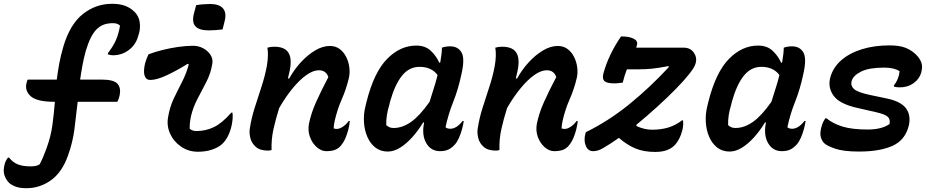

<svg xmlns="http://www.w3.org/2000/svg" viewBox="-83 -787 4903 1011"><path d="M-41 43H-35Q-15 69 12 79Q39 89 77 89Q91 89 103.5 87Q116 85 126 78Q144 44 162 -6Q185 -69 193 -129Q201 -189 206 -251H204Q111 -251 78.5 -280.5Q46 -310 57 -351Q59 -361 63 -368H216Q221 -409 229 -452.5Q237 -496 251 -543Q286 -660 354 -713.5Q422 -767 507 -767Q547 -767 575.5 -756.5Q604 -746 626 -724Q648 -702 652.5 -671Q657 -640 649 -611L646 -602Q634 -553 596.5 -524.5Q559 -496 512 -496Q498 -496 485 -501V-507Q513 -543 527.5 -576Q542 -609 549 -652Q536 -665 513 -665Q485 -665 464 -657.5Q443 -650 425 -632Q393 -600 369 -520Q358 -480 351 -442Q344 -404 339 -368H451Q516 -368 535.5 -346Q555 -324 547 -285Q545 -275 542 -267Q539 -259 535 -251H326Q318 -177 309 -107Q300 -37 275 32Q244 120 185.5 162Q127 204 56 204Q21 204 -1 195.5Q-23 187 -36 175Q-52 158 -59.5 136Q-67 114 -60 84Q-57 70 -52.5 61Q-48 52 -41 43Z M699 -501Q733 -514 773.5 -524Q814 -534 856 -540Q898 -546 933 -546Q963 -546 987.5 -532.5Q1012 -519 1025.5 -498Q1039 -477 1035 -452Q1027 -401 1003.5 -355.5Q980 -310 956.5 -265.5Q933 -221 922 -172Q915 -137 916 -109Q930 -97 951 -97Q1001 -97 1044 -118Q1087 -139 1135 -194H1141Q1143 -181 1142 -163.5Q1141 -146 1136 -123Q1121 -61 1087 -29Q1068 -11 1034.5 0.5Q1001 12 959 12Q910 12 871 -14.5Q832 -41 813 -82.5Q794 -124 802 -170Q811 -224 832 -268Q853 -312 875.5 -355.5Q898 -399 911 -448L905 -451Q851 -417 797 -391.5Q743 -366 708 -366Q686 -366 678.5 -388.5Q671 -411 681 -454Q687 -476 699 -501ZM950 -760Q968 -763 987.5 -764.5Q1007 -766 1023 -766Q1072 -766 1091.5 -742.5Q1111 -719 1100 -676L1089 -632Q1072 -630 1053 -628.5Q1034 -627 1017 -627Q965 -627 945.5 -649Q926 -671 939 -719Z M1325 -536Q1342 -541 1361 -541Q1420 -541 1438.5 -505Q1457 -469 1438 -395Q1436 -385 1433 -374H1440Q1466 -421 1501.5 -459.5Q1537 -498 1576.5 -521.5Q1616 -545 1654 -545Q1684 -545 1705.5 -529Q1727 -513 1740 -487Q1753 -461 1756.5 -431.5Q1760 -402 1754 -376Q1740 -317 1716.5 -264Q1693 -211 1679 -149Q1677 -139 1675.5 -129Q1674 -119 1674 -111Q1682 -108 1690 -108Q1704 -108 1722 -119.5Q1740 -131 1753 -150H1759Q1758 -140 1756.5 -130Q1755 -120 1751 -104Q1737 -52 1718 -28Q1705 -9 1686 0Q1667 9 1635 9Q1609 9 1585 -12Q1561 -33 1549 -66Q1537 -99 1544 -136Q1555 -191 1582 -251Q1609 -311 1646 -381Q1634 -417 1596 -417Q1566 -417 1530.5 -392Q1495 -367 1458 -322Q1421 -277 1387 -218Q1369 -161 1357 -107Q1345 -53 1347 3Q1338 6 1328 6Q1286 6 1264 -13.5Q1242 -33 1235.5 -59.5Q1229 -86 1232 -107Q1240 -162 1257.5 -217.5Q1275 -273 1293.5 -329Q1312 -385 1322 -439Q1332 -496 1325 -536Z M2109 -547Q2156 -547 2185 -520Q2214 -493 2230 -457H2235Q2239 -479 2241.5 -500Q2244 -521 2244 -536Q2264 -543 2287 -543Q2329 -543 2347.5 -510.5Q2366 -478 2346 -393Q2330 -317 2303.5 -250.5Q2277 -184 2263 -117Q2272 -109 2288 -109Q2321 -109 2353 -150H2359Q2358 -142 2356 -132.5Q2354 -123 2351 -111Q2344 -84 2334 -61.5Q2324 -39 2312 -26Q2296 -8 2278 0.5Q2260 9 2234 9Q2186 9 2161.5 -33.5Q2137 -76 2150 -140V-142H2145Q2119 -99 2088 -64.5Q2057 -30 2024 -9.5Q1991 11 1959 11Q1920 11 1893 -10.5Q1866 -32 1851 -67Q1836 -102 1833.5 -144Q1831 -186 1841 -226L1847 -251Q1886 -406 1955 -476.5Q2024 -547 2109 -547ZM1951 -128Q1959 -121 1968 -117Q1977 -113 1989 -113Q2036 -113 2081.5 -145Q2127 -177 2179 -251Q2189 -285 2200.5 -319.5Q2212 -354 2221 -392Q2189 -435 2126 -435Q2071 -435 2033.5 -388Q1996 -341 1971 -252L1967 -235Q1949 -177 1951 -128Z M2525 -536Q2542 -541 2561 -541Q2620 -541 2638.5 -505Q2657 -469 2638 -395Q2636 -385 2633 -374H2640Q2666 -421 2701.5 -459.5Q2737 -498 2776.5 -521.5Q2816 -545 2854 -545Q2884 -545 2905.5 -529Q2927 -513 2940 -487Q2953 -461 2956.5 -431.5Q2960 -402 2954 -376Q2940 -317 2916.5 -264Q2893 -211 2879 -149Q2877 -139 2875.5 -129Q2874 -119 2874 -111Q2882 -108 2890 -108Q2904 -108 2922 -119.5Q2940 -131 2953 -150H2959Q2958 -140 2956.5 -130Q2955 -120 2951 -104Q2937 -52 2918 -28Q2905 -9 2886 0Q2867 9 2835 9Q2809 9 2785 -12Q2761 -33 2749 -66Q2737 -99 2744 -136Q2755 -191 2782 -251Q2809 -311 2846 -381Q2834 -417 2796 -417Q2766 -417 2730.5 -392Q2695 -367 2658 -322Q2621 -277 2587 -218Q2569 -161 2557 -107Q2545 -53 2547 3Q2538 6 2528 6Q2486 6 2464 -13.5Q2442 -33 2435.5 -59.5Q2429 -86 2432 -107Q2440 -162 2457.5 -217.5Q2475 -273 2493.5 -329Q2512 -385 2522 -439Q2532 -496 2525 -536Z M3187 -595H3194Q3229 -595 3253 -583.5Q3277 -572 3271 -550Q3269 -543 3267 -536H3517Q3552 -536 3570 -510.5Q3588 -485 3581 -458L3579 -451Q3575 -434 3548 -399.5Q3521 -365 3477 -320Q3433 -275 3379 -226Q3325 -177 3268 -130L3269 -123Q3291 -113 3311 -108.5Q3331 -104 3350 -104Q3398 -104 3436 -115.5Q3474 -127 3508 -153H3514Q3515 -143 3514.5 -132Q3514 -121 3511 -105Q3497 -49 3466 -19Q3450 -4 3426 4.5Q3402 13 3366 13Q3307 13 3262.5 -5.5Q3218 -24 3176 -61Q3129 -28 3089 -5Q3077 2 3064.5 5.5Q3052 9 3040 9Q3014 9 3002 -18Q2990 -45 2999 -82L3002 -91Q3122 -150 3230.5 -238Q3339 -326 3439 -434L3437 -439Q3385 -429 3351.5 -425.5Q3318 -422 3280 -422H3218Q3212 -407 3206.5 -389.5Q3201 -372 3196 -352Q3186 -351 3175 -349.5Q3164 -348 3151 -348Q3114 -348 3100.5 -359.5Q3087 -371 3094 -399Q3108 -451 3132 -500.5Q3156 -550 3187 -595Z M3909 -547Q3956 -547 3985 -520Q4014 -493 4030 -457H4035Q4039 -479 4041.5 -500Q4044 -521 4044 -536Q4064 -543 4087 -543Q4129 -543 4147.5 -510.5Q4166 -478 4146 -393Q4130 -317 4103.5 -250.5Q4077 -184 4063 -117Q4072 -109 4088 -109Q4121 -109 4153 -150H4159Q4158 -142 4156 -132.5Q4154 -123 4151 -111Q4144 -84 4134 -61.5Q4124 -39 4112 -26Q4096 -8 4078 0.5Q4060 9 4034 9Q3986 9 3961.5 -33.5Q3937 -76 3950 -140V-142H3945Q3919 -99 3888 -64.5Q3857 -30 3824 -9.5Q3791 11 3759 11Q3720 11 3693 -10.5Q3666 -32 3651 -67Q3636 -102 3633.5 -144Q3631 -186 3641 -226L3647 -251Q3686 -406 3755 -476.5Q3824 -547 3909 -547ZM3751 -128Q3759 -121 3768 -117Q3777 -113 3789 -113Q3836 -113 3881.5 -145Q3927 -177 3979 -251Q3989 -285 4000.5 -319.5Q4012 -354 4021 -392Q3989 -435 3926 -435Q3871 -435 3833.5 -388Q3796 -341 3771 -252L3767 -235Q3749 -177 3751 -128Z M4600 -548Q4652 -548 4683.5 -536Q4715 -524 4740 -500Q4781 -459 4770 -416L4768 -405Q4759 -372 4728 -349.5Q4697 -327 4655 -327Q4637 -327 4624 -331V-337Q4650 -370 4654 -412Q4625 -431 4573 -431Q4493 -431 4451 -410Q4409 -389 4401 -359Q4395 -336 4413.5 -318.5Q4432 -301 4498 -287L4584 -269Q4662 -253 4688.5 -215.5Q4715 -178 4702 -124Q4683 -49 4616.5 -19Q4550 11 4440 11Q4358 11 4313.5 -4.5Q4269 -20 4256 -34Q4245 -45 4239 -65.5Q4233 -86 4243 -121Q4250 -146 4263 -164H4269Q4303 -136 4353.5 -120.5Q4404 -105 4486 -105Q4560 -105 4601 -134Q4606 -160 4590.5 -173Q4575 -186 4531 -196L4430 -219Q4337 -240 4306 -283.5Q4275 -327 4289 -379Q4303 -431 4346 -469Q4389 -507 4454.5 -527.5Q4520 -548 4600 -548Z"/></svg>

Font: Recursive Mn Csl St SmB
Style: Italic
Weight: 600
Italic angle: -15°
Monospace: yes
Version: Version 1.079;hotconv 1.0.112;makeotfexe 2.5.65598; ttfautoh